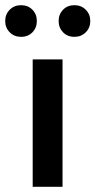

<svg xmlns="http://www.w3.org/2000/svg" viewBox="-53 -720 368 740"><path d="M73 0V-491H188V0ZM28 -578Q2 -578 -15.5 -595.5Q-33 -613 -33 -639Q-33 -665 -15.5 -682.5Q2 -700 28 -700Q55 -700 72 -682.5Q89 -665 89 -639Q89 -613 72 -595.5Q55 -578 28 -578ZM234 -578Q207 -578 190 -595.5Q173 -613 173 -639Q173 -665 190 -682.5Q207 -700 234 -700Q260 -700 277.5 -682.5Q295 -665 295 -639Q295 -613 277.5 -595.5Q260 -578 234 -578Z"/></svg>

Font: Processing Sans Pro Semibold
Style: Regular
Weight: 600
Designer: Paul D. Hunt
Foundry: Adobe Systems Incorporated
Version: Version 2.020;PS 2.000;hotconv 1.0.86;makeotf.lib2.5.63406